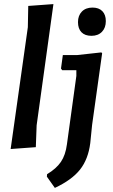

<svg xmlns="http://www.w3.org/2000/svg" viewBox="-20 -724 553 938"><path d="M241 -704 159 -112 155 -5 32 4 116 -591 118 -695ZM432 -687Q463 -687 480 -669.5Q497 -652 497 -621Q497 -588 478 -568.5Q459 -549 427 -549Q395 -549 378 -566.5Q361 -584 361 -616Q361 -648 380 -667.5Q399 -687 432 -687ZM475 -468 479 -464 430 -114 421 -25Q411 54 371 104.5Q331 155 248 194L209 139L210 127Q255 100 277.5 67Q300 34 307 -19L353 -353V-381H284L278 -389L287 -455H357Z"/></svg>

Font: Alegreya Sans SC
Style: Bold Italic
Weight: 700
Italic angle: -7°
Designer: Juan Pablo del Peral
Foundry: Huerta Tipografica
Version: Version 2.007